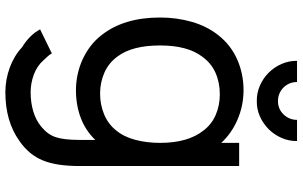

<svg xmlns="http://www.w3.org/2000/svg" viewBox="-216 -592 1073 680"><g transform="rotate(90 320.0 -251.5)"><path d="M195 -767.5H270Q270 -739.5 289.5 -719.5Q309.5 -700 337.5 -700Q365.5 -700 384.5 -719.5Q404 -739.5 404 -767.5H479Q479.5 -739 468 -712.8Q456.5 -686.5 437 -667Q417.5 -647.5 391.8 -636Q366 -624.5 337.5 -625Q309 -624.5 282.8 -636Q256.5 -647.5 237 -667Q217.5 -686.5 206 -712.8Q194.5 -739 195 -767.5ZM567.5 -562.5V4Q567.5 85 547.5 133Q528 181.5 479 215.5Q409.5 265.5 306 265.5Q283.5 265.5 261.5 261.5Q239.5 257.5 219 250Q198.5 242.5 180.2 231.5Q162 220.5 147 206.5Q103.5 180 83.5 142.5L168.5 101Q175.5 113 192.5 130Q212.5 153 243.2 164.5Q274 176 306 176Q342 176 373.5 166.8Q405 157.5 428 138.5Q456.5 115 465.5 86.5Q475 58 475 3V-53Q442 -18.5 397 -1.5Q352 15.5 299 15.5Q270.5 15.5 242.8 9.5Q215 3.5 190 -8Q165 -19.5 143 -36.2Q121 -53 104 -75Q41.5 -154 41.5 -282.5Q41.5 -341 56.8 -394.5Q72 -448 104 -488.5Q138.5 -532.5 189.2 -555.2Q240 -578 299 -578Q353 -578 402 -557.2Q451 -536.5 485.5 -499V-562.5ZM485.5 -282.5Q485.5 -381.5 441.5 -436.5Q420 -465 386.5 -479.5Q353 -494 313.5 -494Q271 -494 236.8 -478.5Q202.5 -463 180 -431.5Q140.5 -379.5 140.5 -282.5Q140.5 -184 179 -132.5Q201.5 -101 236.2 -85.5Q271 -70 310.5 -70Q350 -70 384.5 -84.2Q419 -98.5 441.5 -127Q464 -154 474.8 -194.8Q485.5 -235.5 485.5 -282.5Z"/></g></svg>

Font: Russisch Sans Medium
Style: Regular
Weight: 500
Width: 4
Designer: Michael Sharanda (font) & Cristiano Sobral (main changes)
Foundry: Michael Sharanda
Version: Version 2.00;September 8, 2020;FontCreator 13.0.0.2681 64-bi